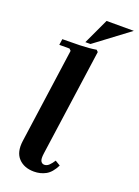

<svg xmlns="http://www.w3.org/2000/svg" viewBox="-170 -978 764 1059"><g transform="rotate(20 212.0 -449.0)"><path d="M264 -88 294 -70Q271 -24 240 -7Q209 10 171 10Q113 10 80 -25Q47 -60 56 -127L134 -685L124 -695H64L69 -730Q116 -730 171.5 -731.5Q227 -733 267 -740L277 -730L189 -104Q184 -69 191.5 -57Q199 -45 212 -45Q227 -45 239.5 -57Q252 -69 264 -88ZM424 -908 224 -758H194L264 -908Z"/></g></svg>

Font: Brygada 1918
Style: Italic
Weight: 400
Italic angle: -8°
Designer: Mateusz Machalski | Borys Kosmynka | Przemek Hoffer
Foundry: NIEPODLEGLA 2018
Version: Version 3.006